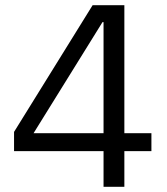

<svg xmlns="http://www.w3.org/2000/svg" viewBox="-20 -718 640 738"><path d="M378 0V-137H34V-211L336 -698H458V-206H562V-137H458V0ZM109 -206H378V-633H374Z"/></svg>

Font: iA Writer Duo S
Style: Regular
Weight: 400
Designer: Mike Abbink, Paul van der Laan, Pieter van Rosmalen, Oliver Reichenstein
Foundry: Bold Monday and Information Architects Inc.
Version: Version 2.000